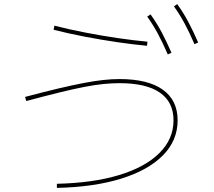

<svg xmlns="http://www.w3.org/2000/svg" viewBox="-20 -875 1040 935"><path d="M257 20Q433 16 560 -22.5Q687 -61 756 -129.5Q825 -198 825 -289Q825 -378 758.5 -424Q692 -470 562 -470Q526 -470 485 -466Q444 -462 392 -452Q340 -442 270.5 -425Q201 -408 108 -383L102 -403Q196 -428 266 -444.5Q336 -461 388.5 -471Q441 -481 483 -485.5Q525 -490 562 -490Q700 -490 772.5 -438.5Q845 -387 845 -289Q845 -191 773.5 -118.5Q702 -46 570 -5Q438 36 257 40ZM696 -652Q631 -658 552 -669.5Q473 -681 392.5 -696.5Q312 -712 241 -730L245 -750Q315 -732 395 -716.5Q475 -701 553.5 -689.5Q632 -678 698 -672ZM797 -610Q772 -668 748.5 -711.5Q725 -755 697 -794L713 -805Q744 -762 768 -716.5Q792 -671 815 -618ZM927 -660Q902 -718 878.5 -761.5Q855 -805 827 -844L843 -855Q874 -812 898 -766.5Q922 -721 945 -668Z"/></svg>

Font: M PLUS 2 Thin
Style: Regular
Weight: 100
Designer: Coji Morishita
Foundry: UNDERFOREST DESIGN
Version: Version 1.001